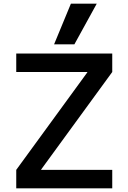

<svg xmlns="http://www.w3.org/2000/svg" viewBox="-20 -1020 696 1040"><path d="M68 0V-100L453 -628V-630H68V-730H588V-630L203 -102V-100H588V0ZM383 -780H273L364 -1000H504Z"/></svg>

Font: M PLUS 2 Medium
Style: Regular
Weight: 500
Designer: Coji Morishita
Foundry: UNDERFOREST DESIGN
Version: Version 1.001